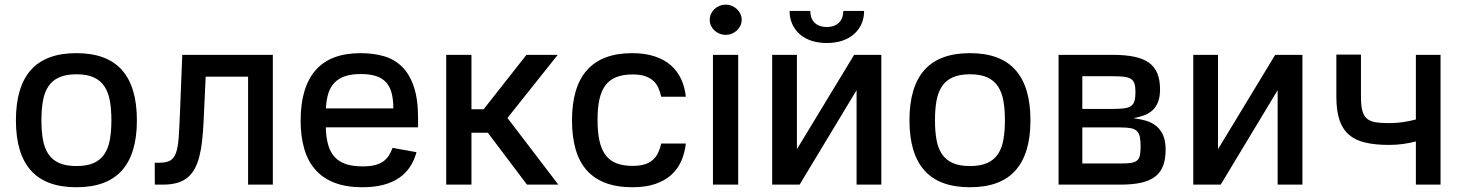

<svg xmlns="http://www.w3.org/2000/svg" viewBox="-20 -776 6145 807"><path d="M46.9 -270.2Q46.9 -410.9 109.7 -481.7Q172.6 -552.6 301.1 -552.6Q429.7 -552.6 492.5 -481.7Q555.4 -410.9 555.4 -270.2Q555.4 -130.3 492.5 -59.7Q429.7 11 301.1 11Q172.6 11 109.7 -59.7Q46.9 -130.3 46.9 -270.2ZM154.1 -270.6Q154.1 -224.8 160.5 -188.9Q166.9 -153.1 183.4 -128.4Q199.9 -103.7 228.5 -90.9Q257.1 -78.1 301.5 -78.1Q345.5 -78.1 373.9 -90.9Q402.3 -103.7 418.9 -128.4Q435.4 -153.1 441.8 -188.9Q448.2 -224.8 448.2 -270.6Q448.2 -316.4 441.8 -352.3Q435.4 -388.1 418.9 -413Q402.3 -437.9 373.9 -450.8Q345.5 -463.8 301.5 -463.8Q257.1 -463.8 228.5 -450.8Q199.9 -437.9 183.4 -413Q166.9 -388.1 160.5 -352.3Q154.1 -316.4 154.1 -270.6Z M630.3 -92H649.9Q679.3 -92 695.7 -101.4Q712 -110.8 720.2 -134.8Q728.3 -158.7 731.2 -199.8Q734 -240.8 736.5 -304L746.1 -545.5H1126.8V0H1022.7V-453.8H844.5L835.9 -268.5Q833.8 -223.4 829.7 -185.9Q825.6 -148.4 818 -118.6Q810.4 -88.8 798.3 -66.6Q786.2 -44.4 767.9 -29.5Q749.6 -14.6 724.3 -7.3Q698.9 0 664.8 0H630.7Z M1243.6 -269.2Q1243.6 -408.4 1306.1 -480.5Q1368.6 -552.6 1495.7 -552.6Q1548.7 -552.6 1593 -540Q1637.4 -527.3 1669.4 -496.1Q1701.3 -464.8 1719.3 -411.9Q1737.2 -359 1737.2 -278.4V-240.8H1349.4Q1350.5 -197.4 1359.6 -166.4Q1368.6 -135.3 1387.3 -115.4Q1405.9 -95.5 1434.7 -86.1Q1463.4 -76.7 1504.3 -76.7Q1533.7 -76.7 1554.3 -81.7Q1574.9 -86.6 1589.3 -96.4Q1603.7 -106.2 1613.3 -120.7Q1622.9 -135.3 1630 -154.5L1730.5 -136.4Q1721.6 -103 1704 -75.8Q1686.4 -48.7 1658.9 -29.3Q1631.4 -9.9 1592.9 0.5Q1554.3 11 1503.2 11Q1436.1 11 1387.3 -7.5Q1338.4 -25.9 1306.5 -61.6Q1274.5 -97.3 1259.1 -149.5Q1243.6 -201.7 1243.6 -269.2ZM1349.8 -320.3H1633.2Q1633.2 -358.3 1625.9 -385.7Q1618.6 -413 1602.3 -430.6Q1585.9 -448.2 1560 -456.5Q1534.1 -464.8 1496.4 -464.8Q1457.4 -464.8 1430.2 -455.6Q1403.1 -446.4 1385.7 -428.3Q1368.3 -410.2 1359.9 -383.2Q1351.6 -356.2 1349.8 -320.3Z M1855.5 0V-545.5H1961.6V-316.8H2012.8L2192.8 -545.5H2324.2L2112.9 -280.2L2326.7 0H2195L2030.5 -218H1961.6V0Z M2384.2 -270.2Q2384.2 -339.5 2399.7 -392.2Q2415.1 -445 2446.6 -480.6Q2478 -516.3 2525.6 -534.4Q2573.2 -552.6 2637.4 -552.6Q2690.7 -552.6 2730.8 -539.4Q2771 -526.3 2798.8 -502.3Q2826.7 -478.3 2842.5 -444.4Q2858.3 -410.5 2862.6 -369.3H2759.2Q2755 -388.5 2747.7 -405.5Q2740.4 -422.6 2726.9 -435.4Q2713.4 -448.2 2692.3 -455.6Q2671.2 -463.1 2639.2 -463.1Q2599.4 -463.1 2571.2 -452.2Q2543 -441.4 2525.4 -418.3Q2507.8 -395.2 2499.6 -359.2Q2491.5 -323.2 2491.5 -272.7Q2491.5 -221.6 2499.5 -184.8Q2507.5 -148.1 2525 -124.5Q2542.6 -100.9 2570.7 -89.8Q2598.7 -78.8 2639.2 -78.8Q2668.7 -78.8 2689.3 -85.2Q2709.9 -91.6 2723.7 -103.7Q2737.6 -115.8 2745.9 -133.2Q2754.3 -150.6 2759.2 -172.6H2862.6Q2858.3 -132.8 2843.4 -99.1Q2828.5 -65.3 2801.3 -40.8Q2774.1 -16.3 2733.8 -2.7Q2693.5 11 2638.5 11Q2572.4 11 2524.5 -7.3Q2476.6 -25.6 2445.3 -61.3Q2414.1 -96.9 2399.1 -149.5Q2384.2 -202.1 2384.2 -270.2Z M2976.6 0V-545.5H3082.7V0ZM2963.1 -692.8Q2963.1 -706 2968.4 -717.5Q2973.7 -729 2982.8 -737.7Q2991.8 -746.4 3004.1 -751.4Q3016.3 -756.4 3030.2 -756.4Q3044 -756.4 3056.1 -751.4Q3068.2 -746.4 3077.4 -737.7Q3086.6 -729 3092 -717.5Q3097.3 -706 3097.3 -692.8Q3097.3 -679.7 3092 -668.1Q3086.6 -656.6 3077.4 -648.1Q3068.2 -639.6 3056.1 -634.6Q3044 -629.6 3030.2 -629.6Q3016.3 -629.6 3004.1 -634.6Q2991.8 -639.6 2982.8 -648.1Q2973.7 -656.6 2968.4 -668.1Q2963.1 -679.7 2963.1 -692.8Z M3225.5 0V-545.5H3329.5V-148.8L3570 -545.5H3684.3V0H3580.3V-397L3340.9 0ZM3385.7 -730.1Q3385.7 -717 3389.4 -704.7Q3393.1 -692.5 3401.5 -683.1Q3409.8 -673.7 3422.9 -668.1Q3436.1 -662.6 3454.9 -662.6Q3473.7 -662.6 3486.9 -668.1Q3500 -673.7 3508.3 -682.9Q3516.7 -692.1 3520.6 -704.4Q3524.5 -716.6 3524.5 -730.1H3611.9Q3611.9 -700.3 3600.9 -675.4Q3589.8 -650.6 3569.4 -632.6Q3549 -614.7 3520.1 -604.9Q3491.1 -595.2 3454.9 -595.2Q3419 -595.2 3390.1 -604.9Q3361.2 -614.7 3340.9 -632.6Q3320.7 -650.6 3309.7 -675.4Q3298.7 -700.3 3298.7 -730.1Z M3802.6 -270.2Q3802.6 -410.9 3865.4 -481.7Q3928.3 -552.6 4056.8 -552.6Q4185.4 -552.6 4248.2 -481.7Q4311.1 -410.9 4311.1 -270.2Q4311.1 -130.3 4248.2 -59.7Q4185.4 11 4056.8 11Q3928.3 11 3865.4 -59.7Q3802.6 -130.3 3802.6 -270.2ZM3909.8 -270.6Q3909.8 -224.8 3916.2 -188.9Q3922.6 -153.1 3939.1 -128.4Q3955.6 -103.7 3984.2 -90.9Q4012.8 -78.1 4057.2 -78.1Q4101.2 -78.1 4129.6 -90.9Q4158 -103.7 4174.5 -128.4Q4191.1 -153.1 4197.4 -188.9Q4203.8 -224.8 4203.8 -270.6Q4203.8 -316.4 4197.4 -352.3Q4191.1 -388.1 4174.5 -413Q4158 -437.9 4129.6 -450.8Q4101.2 -463.8 4057.2 -463.8Q4012.8 -463.8 3984.2 -450.8Q3955.6 -437.9 3939.1 -413Q3922.6 -388.1 3916.2 -352.3Q3909.8 -316.4 3909.8 -270.6Z M4429.3 -545.5H4655.5Q4708.5 -545.5 4746.3 -537.8Q4784.1 -530.2 4808.4 -513Q4832.7 -495.7 4844.3 -467.9Q4855.8 -440 4855.8 -399.9Q4855.8 -369.3 4847.8 -348.4Q4839.8 -327.4 4825.3 -313.6Q4810.7 -299.7 4790.1 -291.9Q4769.5 -284.1 4744.3 -279.1Q4771.7 -275.9 4796.2 -268.8Q4820.7 -261.7 4839.1 -247Q4857.6 -232.2 4868.4 -208.1Q4879.3 -183.9 4879.3 -147Q4879.3 -108 4869 -80.1Q4858.7 -52.2 4836.1 -34.4Q4813.6 -16.7 4777.5 -8.3Q4741.5 0 4690 0H4429.3ZM4529.1 -240.4V-88.8H4690Q4716.3 -88.8 4732.8 -91.1Q4749.3 -93.4 4758.5 -100.9Q4767.8 -108.3 4771 -122.2Q4774.1 -136 4774.1 -158.7Q4774.1 -184.3 4771 -200.3Q4767.8 -216.3 4758.5 -225.1Q4749.3 -234 4732.8 -237.2Q4716.3 -240.4 4690 -240.4ZM4529.1 -455.6V-318.2H4656.6Q4685.4 -318.2 4704 -320.5Q4722.7 -322.8 4733.5 -330.3Q4744.3 -337.7 4748.4 -351.6Q4752.5 -365.4 4752.5 -388.5Q4752.5 -410.9 4748.4 -424.2Q4744.3 -437.5 4733.3 -444.4Q4722.3 -451.3 4703.7 -453.5Q4685 -455.6 4655.5 -455.6Z M4995.4 -545.5H5099.4V-148.8L5339.8 -545.5H5454.2V0H5350.1V-397L5110.8 0H4995.4Z M5596.9 -546.5H5700.3V-368.3Q5700.3 -332.7 5706 -311.1Q5711.6 -289.4 5725.1 -277.7Q5738.6 -266 5761.2 -262.3Q5783.7 -258.5 5817.5 -258.5Q5848.7 -258.5 5876.4 -262.6Q5904.1 -266.7 5931.1 -273.8V-545.5H6034.8V0H5931.1V-181.5Q5904.8 -174.7 5876.8 -170.8Q5848.7 -166.9 5817.5 -166.9Q5760.3 -166.9 5718.6 -176.7Q5676.8 -186.4 5649.9 -209.7Q5622.9 -233 5609.9 -271.7Q5596.9 -310.4 5596.9 -368.3Z"/></svg>

Font: Cannonade Med
Style: Regular
Weight: 500
Designer: Rasmus Andersson
Foundry: rsms
Version: Version 3.012;git-f93a4a705